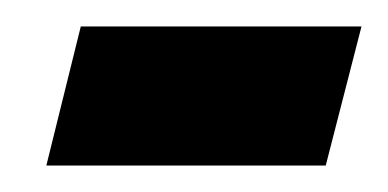

<svg xmlns="http://www.w3.org/2000/svg" viewBox="-20 -345 293 145"><path d="M15 -220H226L253 -325H41Z"/></svg>

Font: Noto Serif Condensed Extra
Style: Italic
Weight: 800
Width: 3
Italic angle: -12°
Designer: Monotype Design Team
Foundry: Monotype Imaging Inc.
Version: Version 1.901